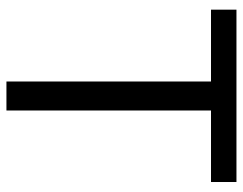

<svg xmlns="http://www.w3.org/2000/svg" viewBox="-99 -655 754 596"><g transform="rotate(90 278.0 -357.0)"><path d="M323 0H233V-635H10V-714H545V-635H323Z"/></g></svg>

Font: Noto Sans Syloti Nagri
Style: Regular
Weight: 400
Designer: Monotype Design Team
Foundry: Monotype Imaging Inc.
Version: Version 2.003; ttfautohint (v1.8.4.7-5d5b)